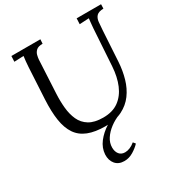

<svg xmlns="http://www.w3.org/2000/svg" viewBox="-222 -848 1188 1274"><g transform="rotate(-30 372.0 -210.5)"><path d="M743 -700 742 -667Q704 -666 689 -650Q674 -634 671 -607Q668 -580 666 -544L652 -311Q648 -246 631 -187Q614 -128 580.5 -82.5Q547 -37 494 -10.5Q441 16 366 16Q286 16 233 -5Q180 -26 150.5 -69.5Q121 -113 110.5 -180Q100 -247 105 -340L118 -579Q120 -605 121.5 -623Q123 -641 126 -660Q108 -659 90 -658.5Q72 -658 54 -657L56 -700H278L276 -667Q242 -667 227 -653Q212 -639 207.5 -620.5Q203 -602 202 -588L189 -335Q186 -279 191 -226.5Q196 -174 215 -132Q234 -90 274 -65.5Q314 -41 381 -41Q453 -41 499.5 -75Q546 -109 571 -168.5Q596 -228 601 -306L619 -588Q621 -608 622.5 -626.5Q624 -645 626 -660Q608 -659 590 -658Q572 -657 554 -656L556 -700ZM358 279Q314 279 290 250.5Q266 222 268 177Q271 128 302.5 87Q334 46 382 15.5Q430 -15 482 -31L480 -5Q441 10 407 35.5Q373 61 352 93Q331 125 331 161Q331 192 346.5 211.5Q362 231 391 231Q409 231 428.5 223Q448 215 467 199L481 216Q460 239 427 259Q394 279 358 279Z"/></g></svg>

Font: Lora Italic
Style: Italic
Weight: 400
Italic angle: -3°
Designer: Olga Karpushina, Alexei Vanyashin (Cyrillic)
Foundry: Cyreal
Version: Version 2.210; ttfautohint (v1.8.1.43-b0c9)